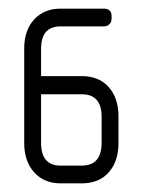

<svg xmlns="http://www.w3.org/2000/svg" viewBox="-20 -424 331 444"><path d="M169 0H120Q82 0 59 -25.5Q36 -51 36 -93V-312Q36 -354 59 -379Q82 -404 120 -404H221Q228 -404 233 -400Q238 -396 238 -387V-381Q238 -373 233 -368Q228 -363 221 -363H120Q75 -363 75 -311V-248H169Q209 -248 231.5 -222.5Q254 -197 254 -155V-93Q254 -51 231.5 -25.5Q209 0 169 0ZM215 -154Q215 -206 169 -206H75V-94Q75 -41 120 -41H169Q215 -41 215 -94Z"/></svg>

Font: Chathura
Style: Bold
Weight: 700
Designer: Appaji Ambarisha Darbha
Foundry: Aditya Fonts
Version: Version 1.001 2016